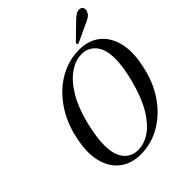

<svg xmlns="http://www.w3.org/2000/svg" viewBox="-244 -1025 1177 1177"><g transform="rotate(-45 344.0 -437.0)"><path d="M470.5 -710.5Q552 -710.5 606 -668Q660 -625.5 679.5 -547.8Q699 -470 676 -365Q654.5 -253.5 597.8 -168.8Q541 -84 460.2 -36.2Q379.5 11.5 284.5 11.5Q204 11.5 149.2 -30.8Q94.5 -73 74.8 -152Q55 -231 80 -341.5Q95.5 -419.5 131.5 -486.5Q167.5 -553.5 219.5 -604Q271.5 -654.5 335.5 -682.5Q399.5 -710.5 470.5 -710.5ZM292.5 -19Q346 -19 396.8 -53Q447.5 -87 490.8 -159Q534 -231 564 -346Q577 -396.5 583.2 -437.8Q589.5 -479 589.5 -512Q590 -595.5 555 -638Q520 -680.5 463 -680.5Q408 -680.5 355.5 -643.5Q303 -606.5 260 -534.5Q217 -462.5 191 -358Q178 -305 172 -262.8Q166 -220.5 166 -187.5Q166.5 -103.5 200.8 -61.2Q235 -19 292.5 -19ZM580.5 -845Q601 -866 618.5 -876.5Q636 -887 652 -884Q668 -881.5 672.5 -868Q677 -854.5 671 -841Q663.5 -822.5 647.5 -812Q631.5 -801.5 609 -792.5L501 -742Q489.5 -737 486 -744Q483.5 -750 493 -760Z"/></g></svg>

Font: Fraunces 144pt S050
Style: Italic
Weight: 400
Italic angle: -16°
Version: Version 1.000; ttfautohint (v1.8.3)